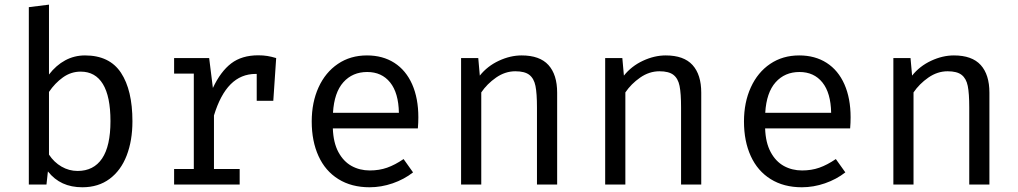

<svg xmlns="http://www.w3.org/2000/svg" viewBox="-20 -788 4348 820"><path d="M189.2 -469.7Q219.5 -509.2 258.5 -530.3Q297.4 -551.3 343.1 -551.3Q447.7 -551.3 496.7 -477.2Q545.6 -403.1 545.6 -270.3Q545.6 -187.7 521 -123.8Q496.4 -60 448.2 -24.1Q400 11.8 331.8 11.8Q284.6 11.8 248.2 -4.9Q211.8 -21.5 184.6 -55.9L178.5 0H103.1V-757.4L189.2 -768.2ZM451.8 -270.8Q451.8 -375.9 419.5 -429Q387.2 -482.1 324.6 -482.1Q283.1 -482.1 248.7 -457.4Q214.4 -432.8 189.2 -395.4V-127.7Q210.8 -94.9 242.8 -76.4Q274.9 -57.9 311.3 -57.9Q380 -57.9 415.9 -111Q451.8 -164.1 451.8 -270.8Z M1159.5 -540 1147.2 -357.4H1076.4V-472.3H1071.8Q1009.2 -472.3 965.1 -428.2Q921 -384.1 893.8 -294.9V-66.2H1003.6V0H723.6V-66.2H807.7V-473.8H723.6V-540H873.3L889.2 -412.3Q922.1 -482.6 967.4 -517.2Q1012.8 -551.8 1083.1 -551.8Q1104.1 -551.8 1121.5 -549Q1139 -546.2 1159.5 -540Z M1401.5 -239.5Q1403.6 -179 1425.1 -138.7Q1446.7 -98.5 1481.5 -79.2Q1516.4 -60 1559.5 -60Q1599.5 -60 1633.1 -71.8Q1666.7 -83.6 1703.6 -108.7L1744.1 -51.8Q1706.2 -22.1 1657.2 -5.1Q1608.2 11.8 1558.5 11.8Q1481 11.8 1425.1 -23.1Q1369.2 -57.9 1340.3 -121.5Q1311.3 -185.1 1311.3 -269.2Q1311.3 -350.8 1340.5 -414.9Q1369.7 -479 1423.1 -515.1Q1476.4 -551.3 1547.2 -551.3Q1614.9 -551.3 1664.4 -519.5Q1713.8 -487.7 1740.3 -427.9Q1766.7 -368.2 1766.7 -286.7Q1766.7 -263.1 1764.6 -239.5ZM1402.1 -306.2H1683.6Q1682.1 -391.3 1646.2 -435.9Q1610.3 -480.5 1548.2 -480.5Q1485.6 -480.5 1446.4 -436.7Q1407.2 -392.8 1402.1 -306.2Z M1949.2 0V-540H2022.6L2029.2 -465.1Q2061.5 -505.6 2110.5 -528.5Q2159.5 -551.3 2207.7 -551.3Q2285.1 -551.3 2322.3 -510.3Q2359.5 -469.2 2359.5 -392.3V0H2273.3V-328.7Q2273.3 -389.2 2266.9 -421Q2260.5 -452.8 2240.8 -468.2Q2221 -483.6 2181 -483.6Q2137.4 -483.6 2098.7 -456.7Q2060 -429.7 2035.4 -393.3V0Z M2564.6 0V-540H2637.9L2644.6 -465.1Q2676.9 -505.6 2725.9 -528.5Q2774.9 -551.3 2823.1 -551.3Q2900.5 -551.3 2937.7 -510.3Q2974.9 -469.2 2974.9 -392.3V0H2888.7V-328.7Q2888.7 -389.2 2882.3 -421Q2875.9 -452.8 2856.2 -468.2Q2836.4 -483.6 2796.4 -483.6Q2752.8 -483.6 2714.1 -456.7Q2675.4 -429.7 2650.8 -393.3V0Z M3247.7 -239.5Q3249.7 -179 3271.3 -138.7Q3292.8 -98.5 3327.7 -79.2Q3362.6 -60 3405.6 -60Q3445.6 -60 3479.2 -71.8Q3512.8 -83.6 3549.7 -108.7L3590.3 -51.8Q3552.3 -22.1 3503.3 -5.1Q3454.4 11.8 3404.6 11.8Q3327.2 11.8 3271.3 -23.1Q3215.4 -57.9 3186.4 -121.5Q3157.4 -185.1 3157.4 -269.2Q3157.4 -350.8 3186.7 -414.9Q3215.9 -479 3269.2 -515.1Q3322.6 -551.3 3393.3 -551.3Q3461 -551.3 3510.5 -519.5Q3560 -487.7 3586.4 -427.9Q3612.8 -368.2 3612.8 -286.7Q3612.8 -263.1 3610.8 -239.5ZM3248.2 -306.2H3529.7Q3528.2 -391.3 3492.3 -435.9Q3456.4 -480.5 3394.4 -480.5Q3331.8 -480.5 3292.6 -436.7Q3253.3 -392.8 3248.2 -306.2Z M3795.4 0V-540H3868.7L3875.4 -465.1Q3907.7 -505.6 3956.7 -528.5Q4005.6 -551.3 4053.8 -551.3Q4131.3 -551.3 4168.5 -510.3Q4205.6 -469.2 4205.6 -392.3V0H4119.5V-328.7Q4119.5 -389.2 4113.1 -421Q4106.7 -452.8 4086.9 -468.2Q4067.2 -483.6 4027.2 -483.6Q3983.6 -483.6 3944.9 -456.7Q3906.2 -429.7 3881.5 -393.3V0Z"/></svg>

Font: Fira Code
Style: Regular
Weight: 400
Designer: Carrois Corporate, Edenspiekermann AG, Nikita Prokopov
Foundry: Carrois Corporate, Edenspiekermann AG, Nikita Prokopov
Version: Version 5.002